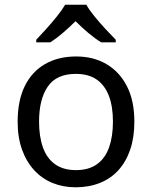

<svg xmlns="http://www.w3.org/2000/svg" viewBox="-20 -852 645 816"><path d="M551 -335Q551 -268 533.5 -216.5Q516 -165 483.5 -129Q451 -93 404.5 -74.5Q358 -56 301 -56Q248 -56 203 -74.5Q158 -93 125 -129Q92 -165 73.5 -216.5Q55 -268 55 -335Q55 -424 85 -485.5Q115 -547 171 -579.5Q227 -612 304 -612Q377 -612 432.5 -579.5Q488 -547 519.5 -485.5Q551 -424 551 -335ZM146 -335Q146 -272 162.5 -225.5Q179 -179 214 -154Q249 -129 303 -129Q357 -129 392 -154Q427 -179 443.5 -225.5Q460 -272 460 -335Q460 -399 443 -444Q426 -489 391.5 -513.5Q357 -538 302 -538Q220 -538 183 -484Q146 -430 146 -335ZM347 -832Q359 -810 381.5 -782.5Q404 -755 428.5 -728.5Q453 -702 472 -683V-672H410Q384 -688 356 -711.5Q328 -735 301 -762Q274 -735 247 -712Q220 -689 194 -672H134V-683Q153 -703 176.5 -729Q200 -755 222 -782.5Q244 -810 257 -832Z"/></svg>

Font: Noto Sans Malayalam UI
Style: Regular
Weight: 400
Designer: Jelle Bosma - Monotype Design Team
Foundry: Monotype Imaging Inc.
Version: Version 2.104